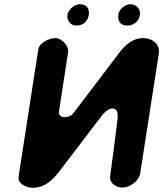

<svg xmlns="http://www.w3.org/2000/svg" viewBox="-20 -887 772 908"><path d="M242 -707C217 -707 166 -687 161 -653L68 -53C62 -17 106 1 135 1C187 1 223 -29 258 -73C289 -114 436 -306 467 -347C479 -359 494 -374 511 -374C547 -374 535 -322 533 -300C528 -262 506 -85 500 -47C502 -17 532 0 560 0C593 0 637 -30 643 -67L731 -633C738 -681 698 -707 656 -707C611 -707 574 -677 546 -640L328 -353C317 -338 301 -333 285 -333C270 -333 256 -341 259 -360L302 -640C307 -670 272 -707 242 -707ZM299 -817C295 -791 314 -766 340 -766C372 -766 395 -784 400 -817C404 -846 390 -867 358 -867C332 -867 303 -842 299 -817ZM540 -819C535 -789 549 -766 581 -766C612 -766 637 -785 642 -818C646 -844 623 -867 597 -867C572 -867 544 -845 540 -819Z"/></svg>

Font: Asimov Print
Style: Regular
Weight: 500
Designer: Google
Version: Version 2.000980: 2014